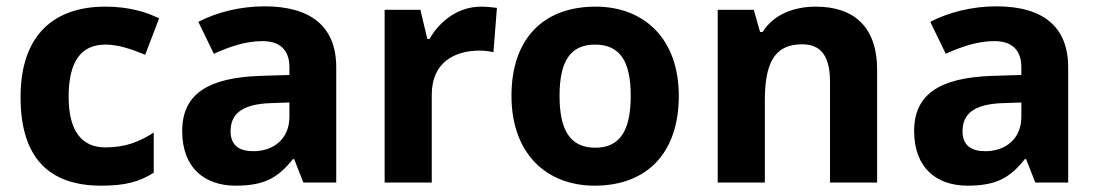

<svg xmlns="http://www.w3.org/2000/svg" viewBox="-20 -577 3472 607"><path d="M300 10C376 10 420 -2 466 -31V-158C420 -128 375 -111 313 -111C239 -111 197 -162 197 -271C197 -381 235 -436 313 -436C353 -436 392 -423 439 -404L483 -519C442 -539 388 -556 313 -556C154 -556 45 -470 45 -270C45 -76 137 10 300 10Z M816 -557C739 -557 665 -538 607 -508L656 -407C707 -430 757 -447 810 -447C863 -447 895 -421 895 -364V-340L800 -337C637 -331 556 -279 556 -163C556 -45 628 10 725 10C816 10 859 -15 906 -74H910L939 0H1043V-364C1043 -494 962 -557 816 -557ZM837 -251 895 -253V-208C895 -138 845 -99 781 -99C738 -99 709 -116 709 -162C709 -214 741 -248 837 -251Z M1501 -556C1428 -556 1370 -510 1338 -454H1331L1309 -546H1196V0H1345V-278C1345 -381 1419 -417 1496 -417C1509 -417 1530 -415 1540 -412L1551 -552C1539 -554 1516 -556 1501 -556Z M2126 -274C2126 -455 2016 -556 1863 -556C1698 -556 1597 -455 1597 -274C1597 -92 1707 10 1860 10C2024 10 2126 -92 2126 -274ZM1749 -274C1749 -382 1782 -436 1861 -436C1941 -436 1974 -382 1974 -274C1974 -166 1941 -110 1862 -110C1782 -110 1749 -166 1749 -274Z M2559 -556C2491 -556 2426 -532 2391 -476H2383L2363 -546H2249V0H2398V-257C2398 -373 2425 -437 2516 -437C2577 -437 2604 -397 2604 -319V0H2753V-356C2753 -496 2676 -556 2559 -556Z M3130 -557C3053 -557 2979 -538 2921 -508L2970 -407C3021 -430 3071 -447 3124 -447C3177 -447 3209 -421 3209 -364V-340L3114 -337C2951 -331 2870 -279 2870 -163C2870 -45 2942 10 3039 10C3130 10 3173 -15 3220 -74H3224L3253 0H3357V-364C3357 -494 3276 -557 3130 -557ZM3151 -251 3209 -253V-208C3209 -138 3159 -99 3095 -99C3052 -99 3023 -116 3023 -162C3023 -214 3055 -248 3151 -251Z"/></svg>

Font: Noto Sans Gujarati
Style: Bold
Weight: 700
Designer: Jelle Bosma - Monotype Design Team, Universal Thirst
Foundry: Monotype Imaging Inc.
Version: Version 2.106